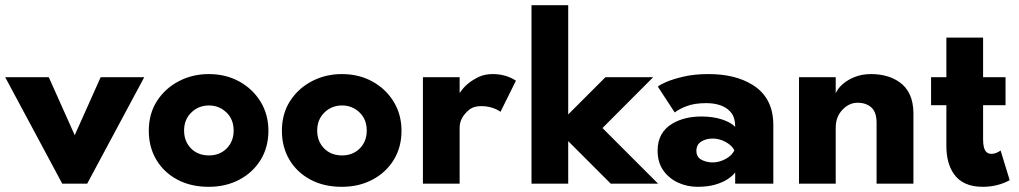

<svg xmlns="http://www.w3.org/2000/svg" viewBox="-32 -708 3928 740"><path d="M304 0H208L-12 -410.5H156L256 -187L356 -410.5H524Z M772.5 12Q703 12 651 -16Q599 -44 570.2 -92.8Q541.5 -141.5 541.5 -204Q541.5 -270 573.2 -319Q605 -368 657.5 -395.2Q710 -422.5 772.5 -422.5Q839 -422.5 891 -393.5Q943 -364.5 972.8 -315.2Q1002.5 -266 1002.5 -204Q1002.5 -141 972.8 -92.2Q943 -43.5 891 -15.8Q839 12 772.5 12ZM773.5 -109Q815 -109 841.8 -136Q868.5 -163 868.5 -205Q868.5 -248 840.5 -274.8Q812.5 -301.5 773.5 -301.5Q733 -301.5 705.2 -274.2Q677.5 -247 677.5 -205Q677.5 -163.5 704 -136.2Q730.5 -109 773.5 -109Z M1285.5 12Q1216 12 1164 -16Q1112 -44 1083.2 -92.8Q1054.5 -141.5 1054.5 -204Q1054.5 -270 1086.2 -319Q1118 -368 1170.5 -395.2Q1223 -422.5 1285.5 -422.5Q1352 -422.5 1404 -393.5Q1456 -364.5 1485.8 -315.2Q1515.5 -266 1515.5 -204Q1515.5 -141 1485.8 -92.2Q1456 -43.5 1404 -15.8Q1352 12 1285.5 12ZM1286.5 -109Q1328 -109 1354.8 -136Q1381.5 -163 1381.5 -205Q1381.5 -248 1353.5 -274.8Q1325.5 -301.5 1286.5 -301.5Q1246 -301.5 1218.2 -274.2Q1190.5 -247 1190.5 -205Q1190.5 -163.5 1217 -136.2Q1243.5 -109 1286.5 -109Z M1739.5 0H1598V-410.5H1739.5V-351H1741Q1764.5 -388 1813 -411.5Q1836.5 -422.5 1867 -422.5Q1918 -422.5 1956.5 -397L1897 -277Q1883.5 -288 1855 -295.5Q1841.5 -299 1823.5 -299Q1796 -299 1779.5 -287.5Q1739.5 -256.5 1739.5 -216Z M2504.5 0H2322L2158 -164V0H2016.5V-688H2158V-267L2301.5 -410.5H2485.5L2290 -214.5Z M2656.5 12Q2616.5 12 2581.2 -4.2Q2546 -20.5 2524.2 -51.5Q2502.5 -82.5 2502.5 -127.5Q2502.5 -198 2560 -232Q2606.5 -259 2671.5 -259Q2715.5 -259 2750.2 -247.8Q2785 -236.5 2801.5 -219Q2801.5 -241.5 2795.2 -257.8Q2789 -274 2772 -287.5Q2742 -310.5 2689 -310.5Q2645 -310.5 2614.8 -299Q2584.5 -287.5 2568.5 -274.5L2503.5 -374Q2509.5 -380.5 2535.2 -391.8Q2561 -403 2602.8 -412.8Q2644.5 -422.5 2699 -422.5Q2801.5 -422.5 2868.5 -381Q2948.5 -331.5 2948.5 -226V0H2801.5V-43.5Q2791.5 -30 2772 -17.2Q2752.5 -4.5 2723.8 3.8Q2695 12 2656.5 12ZM2715 -82Q2739.5 -82 2764 -95Q2788.5 -108 2798.5 -128.5Q2788.5 -148 2764.5 -161Q2740.5 -174 2715 -174Q2689 -174 2670.5 -162.2Q2652 -150.5 2652 -126.5Q2652 -103 2671.2 -92.5Q2690.5 -82 2715 -82Z M3488.5 0H3346.5V-234.5Q3346.5 -276 3326.2 -294Q3306 -312 3273 -312Q3240.5 -312 3214.8 -284.8Q3189 -257.5 3189 -216V0H3047.5V-410.5H3189V-348Q3196 -366 3215 -383Q3234 -400 3262.2 -411.2Q3290.5 -422.5 3324.5 -422.5Q3390 -422.5 3434 -392Q3488.5 -354 3488.5 -270.5Z M3755.5 12Q3677.5 12 3643 -39.5Q3615.5 -81 3615.5 -145V-302.5H3556.5V-410.5H3615.5V-563H3757V-410.5H3843.5V-302.5H3757V-172Q3757 -142 3764.8 -128.5Q3772.5 -115 3789 -115Q3806.5 -115 3824.5 -128L3859.5 -13.5Q3812.5 12 3755.5 12Z"/></svg>

Font: Lucymar Sans
Style: Bold
Weight: 700
Foundry: The League of Moveable Type (original font) / Main changes by Cristiano Sobral with portions from Mirco Monsees
Version: Version 2.001;August 30, 2020;FontCreator 13.0.0.2681 64-bit